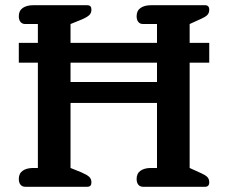

<svg xmlns="http://www.w3.org/2000/svg" viewBox="-20 -715 873 735"><path d="M77 0Q65 0 58.5 -8Q52 -16 52 -30Q52 -51 67 -61.5Q82 -72 108 -72H125V-475H52V-551H125V-623H77Q65 -623 58.5 -631Q52 -639 52 -653Q52 -674 67 -684.5Q82 -695 107 -695H313Q323 -695 326.5 -690.5Q330 -686 330 -678Q330 -665 321.5 -657Q313 -649 292 -640L250 -623V-551H581V-623H528Q516 -623 509.5 -631Q503 -639 503 -653Q503 -674 518 -684.5Q533 -695 558 -695H765Q781 -695 781 -678Q781 -665 773.5 -657.5Q766 -650 750 -643L706 -623V-551H781V-475H706V-72L750 -52Q766 -45 773.5 -37.5Q781 -30 781 -17Q781 0 765 0H528Q516 0 509.5 -8Q503 -16 503 -30Q503 -51 518 -61.5Q533 -72 558 -72H581V-321H250V-72L292 -55Q313 -46 321.5 -38Q330 -30 330 -17Q330 -9 326.5 -4.5Q323 0 313 0ZM250 -475V-401H581V-475Z"/></svg>

Font: Maitree Semibold
Style: Regular
Weight: 600
Designer: CadsonDemak Team
Foundry: CadsonDemak
Version: Version 1.010